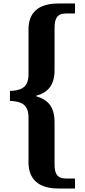

<svg xmlns="http://www.w3.org/2000/svg" viewBox="-20 -819 487 1098"><path d="M409 259V202H357C305 202 292 171 292 121V-118C292 -208 256 -248 186 -269V-271C258 -291 292 -335 292 -419V-658C292 -711 305 -742 357 -742H409V-799H314C197 -799 143 -745 143 -651V-393C143 -315 95 -301 37 -299V-242C95 -239 143 -227 143 -148V109C143 203 197 259 314 259Z"/></svg>

Font: Noto Serif Sinhala SemiCondensed ExtraBold
Style: Regular
Weight: 800
Width: 4
Designer: Jelle Bosma - Monotype Design Team
Foundry: Monotype Imaging Inc.
Version: Version 2.007